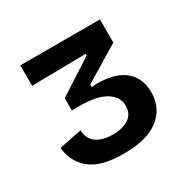

<svg xmlns="http://www.w3.org/2000/svg" viewBox="-103 -777 617 618"><g transform="rotate(-30 205.5 -468.5)"><path d="M191 -262Q108 -262 68.5 -293.5Q29 -325 23 -380L107 -397Q109 -364 131.5 -348.5Q154 -333 192 -333Q228 -333 250.5 -348Q273 -363 273 -393Q273 -429 235.5 -449.5Q198 -470 115 -466V-512L245 -596V-602L44 -599V-675H340V-589L208 -509V-500Q286 -505 326 -475.5Q366 -446 366 -389Q366 -331 322 -296.5Q278 -262 191 -262Z"/></g></svg>

Font: Bricolage Grotesque 10pt Medium
Style: Regular
Weight: 500
Designer: Mathieu Triay
Foundry: Atelier Triay
Version: Version 1.000; ttfautohint (v1.8.4.7-5d5b);gftools[0.9.32]